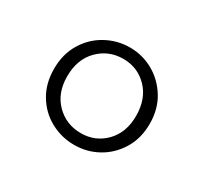

<svg xmlns="http://www.w3.org/2000/svg" viewBox="-72 -840 485 459"><g transform="rotate(30 171.0 -610.5)"><path d="M172.2 -508.6Q211.8 -508.6 239 -536.4Q266.2 -564.3 266.2 -610.3Q266.2 -657.2 239 -685.3Q211.8 -713.4 172.2 -713.4Q131.5 -713.4 103.8 -685.3Q76.1 -657.2 76.1 -610.3Q76.1 -564.3 103.8 -536.4Q131.5 -508.6 172.2 -508.6ZM172.2 -476.3Q137.3 -476.3 106.9 -492.7Q76.4 -509.2 58.2 -539.5Q39.9 -569.8 39.9 -610.3Q39.9 -650.6 58.2 -680.9Q76.4 -711.3 106.9 -728.1Q137.3 -744.9 172.2 -744.9Q207 -744.9 236.8 -728.1Q266.7 -711.3 285.3 -680.9Q303.9 -650.6 303.9 -610.3Q303.9 -569.8 285.3 -539.5Q266.7 -509.2 236.8 -492.7Q207 -476.3 172.2 -476.3Z"/></g></svg>

Font: Noto Serif HK
Style: Regular
Weight: 200
Designer: Ryoko NISHIZUKA 西塚涼子 (kana & ideographs); Frank Grießhammer (Latin, Greek & Cyrillic); Wenlong ZHANG 张文龙 (bopomofo); San
Foundry: Adobe
Version: Version 2.001;hotconv 1.1.0;makeotfexe 2.6.0